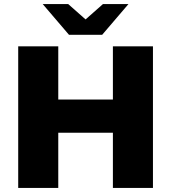

<svg xmlns="http://www.w3.org/2000/svg" viewBox="-20 -929 846 949"><path d="M736 -700V0H538V-273H268V0H70V-700H268V-437H538V-700ZM615 -909 485 -757H321L191 -909H317L403 -833L489 -909Z"/></svg>

Font: CMG Sans ExtraBold
Style: Regular
Weight: 800
Designer: Julieta Ulanovsky
Foundry: Julieta Ulanovsky
Version: Version 7.200